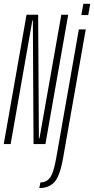

<svg xmlns="http://www.w3.org/2000/svg" viewBox="-48 -752 492 1002"><path d="M-28.5 0H7.5L121 -646H123.5L127 0H189L308 -675H272L158 -30H155L151 -675H90.5ZM157 229.5Q206.5 229.5 235.5 198.8Q264.5 168 281 74L399.5 -598.5H363.5L245 75Q231.5 151.5 212.5 175.8Q193.5 200 163 200ZM387 -732 376.5 -673.5H412.5L423 -732Z"/></svg>

Font: Anybody ExtraCondensed ExtraLight
Style: Italic
Weight: 250
Width: 2
Italic angle: -10°
Version: Version 1.113;gftools[0.9.25]